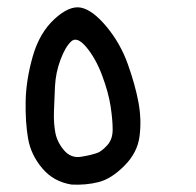

<svg xmlns="http://www.w3.org/2000/svg" viewBox="-20 -322 540 530"><path d="M177.7 187.5Q127.9 179.7 96.7 142.6Q65.4 105.5 57.6 61Q49.8 16.6 50.8 -42Q51.8 -100.6 70.3 -166Q88.9 -231.4 130.4 -269.5Q171.9 -307.6 204.1 -300.8Q236.3 -293.9 274.4 -248Q312.5 -202.1 333 -144.5Q353.5 -86.9 362.3 -39.1Q371.1 8.8 365.2 54.2Q359.4 99.6 323.2 135.7Q287.1 171.9 252 180.7Q216.8 189.5 177.7 187.5ZM250 99.6Q261.7 94.7 276.4 78.6Q291 62.5 291 35.6Q291 8.8 285.2 -29.3Q279.3 -67.4 261.7 -114.3Q244.1 -161.1 218.3 -191.9Q192.4 -222.7 176.3 -207.5Q160.2 -192.4 147 -157.2Q133.8 -122.1 131.8 -84Q129.9 -45.9 128.9 -13.7Q127.9 18.6 132.8 44.4Q137.7 70.3 156.7 92.8Q175.8 115.2 203.6 110.8Q231.4 106.4 250 99.6Z"/></svg>

Font: JasonHandwriting2
Style: Regular
Weight: 400
Version: Version 1.05.10